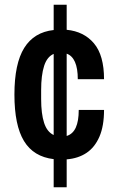

<svg xmlns="http://www.w3.org/2000/svg" viewBox="-20 -743 496 812"><path d="M207 49V-70Q122 -80 81.5 -146.5Q41 -213 41 -343Q41 -474 82.5 -540.5Q124 -607 207 -616V-723H262V-617Q335 -610 377.5 -559.5Q420 -509 420 -408H309Q309 -454 297 -481Q285 -508 262 -516V-168Q288 -176 300.5 -203.5Q313 -231 313 -278H420Q420 -210 400.5 -165Q381 -120 346 -96.5Q311 -73 262 -69V49ZM207 -172V-515Q179 -503 166.5 -464Q154 -425 154 -362V-324Q154 -262 166.5 -223.5Q179 -185 207 -172Z"/></svg>

Font: Archivo Narrow
Style: Bold
Weight: 700
Designer: Hector Gatti
Foundry: Omnibus-Type
Version: Version 3.002